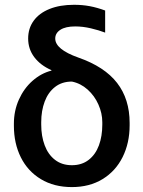

<svg xmlns="http://www.w3.org/2000/svg" viewBox="-20 -759 589 789"><path d="M284.2 -739.3Q318.8 -739.3 348.9 -733.6Q378.9 -728 412.1 -715.8V-625Q386.7 -634.8 353.5 -642.6Q320.3 -650.4 289.1 -650.4Q249.5 -650.4 228.3 -636.7Q207 -623 207 -600.6Q207 -556.2 301.8 -522.5Q409.7 -484.9 461.2 -418.2Q512.7 -351.6 512.7 -253.9V-244.1Q512.7 -171.4 483.9 -113.5Q455.1 -55.7 401.4 -22.9Q347.7 9.8 275.4 9.8Q202.1 9.8 148.2 -22.7Q94.2 -55.2 65.7 -112.3Q37.1 -169.4 37.1 -242.2V-251Q37.1 -303.7 57.6 -349.6Q78.1 -395.5 113.5 -426.8Q148.9 -458 191.4 -468.8V-470.7Q146 -490.7 120.8 -524.2Q95.7 -557.6 95.7 -600.6Q95.7 -642.6 118.4 -673.8Q141.1 -705.1 183.6 -722.2Q226.1 -739.3 284.2 -739.3ZM275.4 -80.1Q316.4 -80.1 344.5 -102.1Q372.6 -124 386.5 -161.6Q400.4 -199.2 400.4 -247.1V-256.8Q400.4 -293.5 384.5 -329.3Q368.7 -365.2 340.1 -390.9Q311.5 -416.5 275.4 -423.8Q234.4 -423.8 206.1 -401.6Q177.7 -379.4 163.6 -341.6Q149.4 -303.7 149.4 -256.8V-247.1Q149.4 -199.7 163.6 -161.9Q177.7 -124 206.1 -102.1Q234.4 -80.1 275.4 -80.1Z"/></svg>

Font: Pretendard JP Medium
Style: Regular
Weight: 500
Designer: Base glyphs from Inter by Rasmus Andersson; Hangeul glyphs from Noto Sans CJK(Source Han Sans) by Jang Soo-young and Kan
Foundry: Kil Hyung-jin
Version: Version 1.309